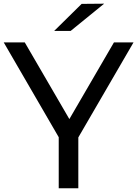

<svg xmlns="http://www.w3.org/2000/svg" viewBox="-41 -1004 732 1024"><path d="M247.8 -838.9 394.4 -983.3 514.4 -984.4 335.6 -838.9ZM376.7 0H272.2V-272.2L-21.1 -777.8H91.1L328.9 -368.9L566.7 -777.8H671.1L376.7 -271.1Z"/></svg>

Font: Paperlogy 5 Medium
Style: Regular
Weight: 500
Designer: redesigned by Lee Juim, glyphs from Gmarket Sans & Montserrat
Foundry: PT&
Version: Version 1.001